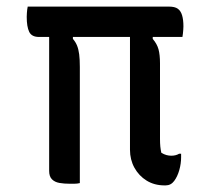

<svg xmlns="http://www.w3.org/2000/svg" viewBox="-20 -552 640 582"><path d="M64 -532H492Q510 -532 519 -525.5Q528 -519 532 -505.5Q536 -492 536 -472Q536 -467 535.5 -461.5Q535 -456 534.5 -450.5Q534 -445 533 -440H98Q76 -440 68.5 -455.5Q61 -471 61 -501Q61 -507 61.5 -512.5Q62 -518 62.5 -523Q63 -528 64 -532ZM129 -487H201V-434Q209 -425 213.5 -414Q218 -403 220 -387.5Q222 -372 222 -349Q222 -305 222 -261Q222 -217 222 -173Q222 -129 222 -85Q222 -41 222 3Q218 4 213.5 4.5Q209 5 204 5Q199 5 192 5Q174 5 160 2.5Q146 0 137.5 -8.5Q129 -17 129 -34Q129 -90 129 -146.5Q129 -203 129 -260Q129 -317 129 -373.5Q129 -430 129 -487ZM529 -86Q529 -84 529 -81Q529 -78 529 -75Q529 -56 523.5 -36.5Q518 -17 508 -3.5Q498 10 482 10H479Q448 10 424.5 -4.5Q401 -19 387.5 -43.5Q374 -68 374 -98Q374 -147 374 -195.5Q374 -244 374 -292.5Q374 -341 374 -390Q374 -439 374 -488H443V-434Q456 -419 460.5 -402.5Q465 -386 465 -360Q465 -331 465 -302.5Q465 -274 465 -245Q465 -216 465 -188Q465 -160 465 -131Q465 -117 466 -107.5Q467 -98 469 -89Q477 -84 484.5 -82Q492 -80 499 -80Q506 -80 512 -81.5Q518 -83 523 -86Z"/></svg>

Font: Recursive Casual
Style: Regular
Weight: 400
Version: Version 1.047